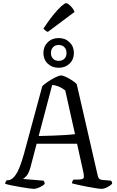

<svg xmlns="http://www.w3.org/2000/svg" viewBox="-20 -1201 746 1221"><path d="M194 0Q187 0 164.5 -3Q142 -6 113 -11Q84 -16 56.5 -21.5Q29 -27 13 -32Q13 -39 16.5 -45.5Q20 -52 23 -55H32Q56 -55 80.5 -90Q105 -125 132 -221L249 -653Q260 -665 284 -681Q308 -697 332 -709Q356 -721 368 -721Q380 -721 399 -712Q418 -703 437.5 -690.5Q457 -678 468 -666L602 -82Q607 -59 629 -57L686 -52Q693 -46 693 -32Q681 -20 661 -10Q641 0 625 0Q616 0 590 -4Q564 -8 532.5 -14Q501 -20 474.5 -26Q448 -32 438 -35Q438 -43 441 -49.5Q444 -56 447 -59H472Q500 -59 509 -65.5Q518 -72 509 -111L470 -287H213L174 -138Q163 -98 147.5 -81.5Q132 -65 126 -63L257 -52Q259 -50 261.5 -44.5Q264 -39 264 -31Q252 -19 231 -9.5Q210 0 194 0ZM226 -336Q272 -337 317 -338.5Q362 -340 399 -342.5Q436 -345 457 -348L395 -626Q355 -657 312 -661ZM353 -770Q311 -770 283.5 -796.5Q256 -823 256 -864Q256 -905 283.5 -932Q311 -959 353 -959Q395 -959 422.5 -932Q450 -905 450 -864Q450 -823 422.5 -796.5Q395 -770 353 -770ZM353 -814Q376 -814 389.5 -827.5Q403 -841 403 -864Q403 -887 389.5 -901Q376 -915 353 -915Q331 -915 317.5 -901Q304 -887 304 -864Q304 -841 317.5 -827.5Q331 -814 353 -814ZM284 -998Q276 -1001 268 -1007.5Q260 -1014 256 -1019Q288 -1068 317.5 -1104.5Q347 -1141 369.5 -1161Q392 -1181 400 -1181Q407 -1181 418 -1172.5Q429 -1164 439.5 -1151Q450 -1138 454 -1125Z"/></svg>

Font: Texturina 72pt
Style: Regular
Weight: 400
Designer: Guillermo Torres Carreño
Foundry: Omnibus-Type
Version: Version 1.002; ttfautohint (v1.8.3)